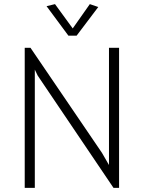

<svg xmlns="http://www.w3.org/2000/svg" viewBox="-20 -912 698 932"><path d="M149 0V-574L163 -545L531 0H558V-680H509V-111L475 -170L128 -680H100V0ZM333 -774 247 -892 206 -882 312 -739H352L457 -878L416 -892Z"/></svg>

Font: Catamaran Thin
Style: Regular
Weight: 100
Designer: Pria Ravichandran
Version: Version 2.000